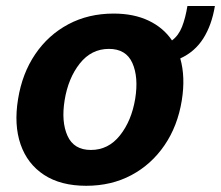

<svg xmlns="http://www.w3.org/2000/svg" viewBox="-20 -597 723 628"><path d="M593 -577.4H682.9Q672.6 -514.9 644.9 -471.2Q617.2 -427.6 569.6 -405.9Q587 -345.2 574.6 -268.5Q561.1 -185 518.3 -122.2Q475.5 -59.3 410 -24.3Q344.5 10.7 262.1 10.7Q178.6 10.7 124.1 -25Q69.6 -60.7 47.4 -124.6Q25.2 -188.6 39.1 -273.1Q52.6 -356.9 95.2 -419.7Q137.8 -482.6 203.5 -517.6Q269.2 -552.6 351.6 -552.6Q417.6 -552.6 466.1 -529.5Q514.6 -506.4 542.6 -464.8Q563.9 -480.5 575.3 -509.2Q586.6 -538 593 -577.4ZM277.3 -106.5Q334.5 -106.5 372.3 -154.1Q410.2 -201.7 422.2 -273.8Q433.6 -344.5 413 -390.8Q392.4 -437.1 336.3 -437.1Q278.8 -437.1 240.9 -389.2Q203.1 -341.3 191.4 -269.2Q180 -198.9 200.8 -152.7Q221.6 -106.5 277.3 -106.5Z"/></svg>

Font: Inter UI
Style: Bold Italic
Weight: 700
Italic angle: 9.39999°
Designer: Rasmus Andersson
Foundry: rsms
Version: 3.2;8d6f07862